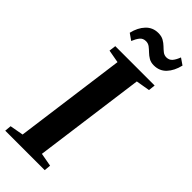

<svg xmlns="http://www.w3.org/2000/svg" viewBox="-314 -997 1037 1037"><g transform="rotate(45 204.0 -479.0)"><path d="M-9.5 0 -6 -37.5 71.5 -51.5 157.5 -690.5 83 -704 88 -743H388.5L384.5 -704L305 -690.5L219 -51.5L295.5 -37.5L292 0ZM308.5 -816.5Q285.5 -816.5 269.5 -826Q253.5 -835.5 241 -847.8Q228.5 -860 215.8 -869.8Q203 -879.5 186.5 -879.5Q164 -879.5 151.5 -863.8Q139 -848 129 -823.5L92 -849.5Q103.5 -898.5 131.8 -928.2Q160 -958 202.5 -958Q227 -958 243.5 -948.5Q260 -939 272.5 -926.8Q285 -914.5 297 -905Q309 -895.5 325 -895Q347 -895 359.8 -910.2Q372.5 -925.5 382 -951L419 -925.5Q407 -875.5 379.2 -846Q351.5 -816.5 308.5 -816.5Z"/></g></svg>

Font: Merriweather 60pt
Style: Bold Italic
Weight: 700
Italic angle: -7.8°
Version: Version 2.101